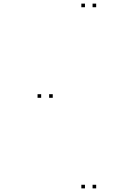

<svg xmlns="http://www.w3.org/2000/svg" viewBox="-20 -831 660 1061"><path d="M511.5 -791V-811H491.5V-791ZM449.5 -791V-811H429.5V-791ZM207.5 -290.5V-310.5H187.5V-290.5ZM449.5 210V190H429.5V210ZM511.5 210V190H491.5V210ZM271.5 -290.5V-310.5H251.5V-290.5Z"/></svg>

Font: Monaspace Krypton Dots Var
Style: Regular
Weight: 400
Designer: Riley Cran and the Lettermatic Team
Version: Version 1.100 (Monaspace Krypton Dots)